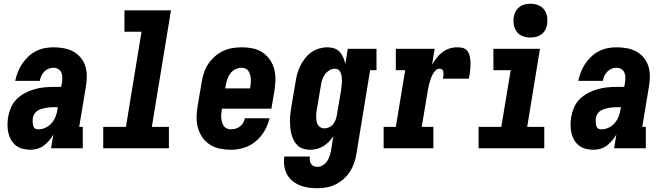

<svg xmlns="http://www.w3.org/2000/svg" viewBox="-20 -790 3540 1023"><path d="M143 8Q122 8 101.5 3Q81 -2 65 -14.5Q49 -27 39 -44.5Q29 -62 24.5 -82Q20 -102 20 -123.5Q20 -145 23 -166Q28 -192 38.5 -217Q49 -242 68.5 -261.5Q88 -281 112.5 -294Q137 -307 163 -314.5Q189 -322 215 -324.5Q241 -327 267 -327H306L310 -349Q312 -363 312 -377Q312 -391 307 -403Q302 -415 290.5 -422Q279 -429 265 -429Q252 -429 239 -424Q226 -419 216 -408.5Q206 -398 200 -385.5Q194 -373 192 -359H61Q66 -383 75 -406Q84 -429 98 -450Q112 -471 130.5 -488.5Q149 -506 171.5 -517.5Q194 -529 218 -533.5Q242 -538 265 -538Q293 -538 320 -533Q347 -528 369.5 -516Q392 -504 409 -484Q426 -464 434 -439Q442 -414 442.5 -386.5Q443 -359 438 -331L402 -114H421V0H252L264 -73Q254 -56 241.5 -41Q229 -26 213.5 -14.5Q198 -3 179.5 2.5Q161 8 143 8ZM185 -101Q204 -101 222.5 -109.5Q241 -118 254.5 -133.5Q268 -149 275.5 -167.5Q283 -186 286 -205L288 -219H267Q256 -219 245 -218Q234 -217 223 -215Q212 -213 200.5 -209.5Q189 -206 179 -199.5Q169 -193 163 -183Q157 -173 155 -162Q154 -155 154 -148Q154 -141 154.5 -134.5Q155 -128 156.5 -121.5Q158 -115 161.5 -110Q165 -105 171.5 -103Q178 -101 185 -101Z M530 0V-114H651L734 -621H643V-735H891L789 -114H880V0Z M1210 8Q1180 8 1151.5 2Q1123 -4 1099 -19Q1075 -34 1059 -57Q1043 -80 1035 -107.5Q1027 -135 1027.5 -165Q1028 -195 1033 -225L1055 -355Q1059 -379 1067 -403.5Q1075 -428 1090 -450Q1105 -472 1125.5 -490Q1146 -508 1170 -519Q1194 -530 1219.5 -534Q1245 -538 1269 -538Q1299 -538 1327.5 -532Q1356 -526 1379 -510.5Q1402 -495 1418 -472Q1434 -449 1441 -421.5Q1448 -394 1447.5 -364.5Q1447 -335 1442 -305L1426 -211H1162V-207Q1160 -195 1159 -183.5Q1158 -172 1159 -160.5Q1160 -149 1163 -138.5Q1166 -128 1172 -119Q1178 -110 1188.5 -105.5Q1199 -101 1210 -101Q1223 -101 1235.5 -104.5Q1248 -108 1258.5 -116Q1269 -124 1275.5 -135.5Q1282 -147 1285 -160H1416Q1408 -125 1389.5 -93Q1371 -61 1342.5 -37Q1314 -13 1279.5 -2.5Q1245 8 1210 8ZM1180 -319H1313V-323Q1315 -335 1316 -346.5Q1317 -358 1316.5 -369Q1316 -380 1313 -391Q1310 -402 1304 -411Q1298 -420 1288 -424.5Q1278 -429 1267 -429Q1250 -429 1234 -421Q1218 -413 1207.5 -399Q1197 -385 1191.5 -369Q1186 -353 1183 -337Z M1671 213Q1646 213 1622 209.5Q1598 206 1576.5 197Q1555 188 1537 173Q1519 158 1508.5 137.5Q1498 117 1494.5 93Q1491 69 1495 44H1631Q1630 54 1631 64.5Q1632 75 1637 83Q1642 91 1651.5 95Q1661 99 1671 99Q1686 99 1700 90.5Q1714 82 1723 68.5Q1732 55 1736.5 40.5Q1741 26 1744 11L1756 -65Q1746 -49 1732.5 -35Q1719 -21 1702.5 -11Q1686 -1 1668 3.5Q1650 8 1632 8Q1613 8 1595.5 2.5Q1578 -3 1565.5 -15Q1553 -27 1545 -43Q1537 -59 1532.5 -76.5Q1528 -94 1526.5 -112.5Q1525 -131 1525 -149.5Q1525 -168 1527.5 -187Q1530 -206 1533 -225L1555 -355Q1558 -376 1564 -397.5Q1570 -419 1580.5 -440Q1591 -461 1605.5 -479.5Q1620 -498 1639 -511.5Q1658 -525 1680.5 -531.5Q1703 -538 1725 -538Q1744 -538 1761.5 -532Q1779 -526 1790.5 -513Q1802 -500 1809 -483.5Q1816 -467 1820 -449L1833 -530H1986V-416H1952L1879 30Q1875 54 1867 78Q1859 102 1845 124Q1831 146 1811 163.5Q1791 181 1768 192.5Q1745 204 1720 208.5Q1695 213 1671 213ZM1708 -106Q1721 -106 1734 -112Q1747 -118 1755.5 -129Q1764 -140 1768.5 -152.5Q1773 -165 1775 -178L1797 -308Q1798 -317 1799 -325.5Q1800 -334 1801 -343Q1802 -352 1802 -360.5Q1802 -369 1801 -377.5Q1800 -386 1798 -394Q1796 -402 1792 -409Q1788 -416 1780.5 -420Q1773 -424 1765 -424Q1749 -424 1735 -415.5Q1721 -407 1711.5 -394Q1702 -381 1697 -366Q1692 -351 1690 -336L1668 -206Q1666 -195 1665 -184.5Q1664 -174 1664.5 -163.5Q1665 -153 1667 -143Q1669 -133 1674 -124.5Q1679 -116 1688.5 -111Q1698 -106 1708 -106Z M2024 0V-114H2089L2139 -416H2089V-530H2296L2282 -445Q2293 -464 2306 -481Q2319 -498 2336.5 -511.5Q2354 -525 2374.5 -531.5Q2395 -538 2415 -538Q2429 -538 2442 -535.5Q2455 -533 2464.5 -524.5Q2474 -516 2478.5 -504Q2483 -492 2485 -479Q2487 -466 2487 -452.5Q2487 -439 2486 -425.5Q2485 -412 2483 -398.5Q2481 -385 2478 -371H2340Q2341 -377 2342 -382.5Q2343 -388 2343 -393.5Q2343 -399 2342.5 -404.5Q2342 -410 2339.5 -415Q2337 -420 2332 -422Q2327 -424 2322 -424Q2310 -424 2301 -415Q2292 -406 2286 -395Q2280 -384 2276 -373Q2272 -362 2269 -351Q2266 -340 2263.5 -328.5Q2261 -317 2259 -305L2227 -114H2289V0Z M2530 0V-114H2651L2701 -416H2609V-530H2857L2789 -114H2880V0ZM2806 -590Q2785 -590 2765 -597.5Q2745 -605 2733 -621.5Q2721 -638 2717.5 -659Q2714 -680 2718 -702Q2720 -717 2728 -730.5Q2736 -744 2748.5 -753.5Q2761 -763 2776.5 -766.5Q2792 -770 2806 -770Q2828 -770 2847.5 -762.5Q2867 -755 2879.5 -738.5Q2892 -722 2895 -701Q2898 -680 2895 -658Q2892 -643 2884.5 -629.5Q2877 -616 2864 -606.5Q2851 -597 2836 -593.5Q2821 -590 2806 -590Z M3143 8Q3122 8 3101.5 3Q3081 -2 3065 -14.5Q3049 -27 3039 -44.5Q3029 -62 3024.5 -82Q3020 -102 3020 -123.5Q3020 -145 3023 -166Q3028 -192 3038.5 -217Q3049 -242 3068.5 -261.5Q3088 -281 3112.5 -294Q3137 -307 3163 -314.5Q3189 -322 3215 -324.5Q3241 -327 3267 -327H3306L3310 -349Q3312 -363 3312 -377Q3312 -391 3307 -403Q3302 -415 3290.5 -422Q3279 -429 3265 -429Q3252 -429 3239 -424Q3226 -419 3216 -408.5Q3206 -398 3200 -385.5Q3194 -373 3192 -359H3061Q3066 -383 3075 -406Q3084 -429 3098 -450Q3112 -471 3130.5 -488.5Q3149 -506 3171.5 -517.5Q3194 -529 3218 -533.5Q3242 -538 3265 -538Q3293 -538 3320 -533Q3347 -528 3369.5 -516Q3392 -504 3409 -484Q3426 -464 3434 -439Q3442 -414 3442.5 -386.5Q3443 -359 3438 -331L3402 -114H3421V0H3252L3264 -73Q3254 -56 3241.5 -41Q3229 -26 3213.5 -14.5Q3198 -3 3179.5 2.5Q3161 8 3143 8ZM3185 -101Q3204 -101 3222.5 -109.5Q3241 -118 3254.5 -133.5Q3268 -149 3275.5 -167.5Q3283 -186 3286 -205L3288 -219H3267Q3256 -219 3245 -218Q3234 -217 3223 -215Q3212 -213 3200.5 -209.5Q3189 -206 3179 -199.5Q3169 -193 3163 -183Q3157 -173 3155 -162Q3154 -155 3154 -148Q3154 -141 3154.5 -134.5Q3155 -128 3156.5 -121.5Q3158 -115 3161.5 -110Q3165 -105 3171.5 -103Q3178 -101 3185 -101Z"/></svg>

Font: Iosevka Slab Heavy Oblique
Style: Regular
Weight: 900
Italic angle: -9°
Monospace: yes
Designer: Belleve Invis
Foundry: Belleve Invis
Version: Version 11.1.1; ttfautohint (v1.8.3)